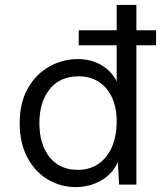

<svg xmlns="http://www.w3.org/2000/svg" viewBox="-20 -750 669 780"><path d="M300 -566V-627H614V-566ZM288 10Q226 10 174 -21Q122 -52 91 -110.5Q60 -169 60 -250Q60 -333 93 -391Q126 -449 180 -479.5Q234 -510 296 -510Q358 -510 403.5 -478Q449 -446 464 -393L454 -386V-730H534V0H464L457 -121L468 -127Q461 -83 434.5 -52.5Q408 -22 369.5 -6Q331 10 288 10ZM296 -60Q344 -60 379.5 -84Q415 -108 434.5 -152.5Q454 -197 454 -257Q454 -314 434.5 -355Q415 -396 380.5 -418Q346 -440 300 -440Q224 -440 182 -388Q140 -336 140 -250Q140 -164 181 -112Q222 -60 296 -60Z"/></svg>

Font: Work Sans
Style: Regular
Weight: 400
Designer: Wei Huang
Foundry: Wei Huang
Version: Version 2.006; ttfautohint (v1.8.1.43-b0c9)